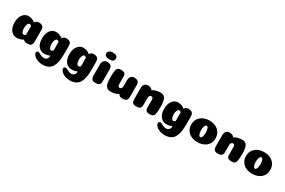

<svg xmlns="http://www.w3.org/2000/svg" viewBox="143 -2136 5624 3791"><g transform="rotate(30 2955.0 -241.0)"><path d="M225 6Q146 6 94 -58.5Q42 -123 42 -235Q42 -349 93.5 -416.5Q145 -484 225 -484Q306 -484 375 -427Q402 -477 462 -477Q516 -477 546 -453.5Q576 -430 576 -367V-107Q576 -47 551 -23.5Q526 0 463 0Q397 0 376 -37Q312 6 225 6ZM361 -331Q344 -360 317 -360Q291 -360 275 -322Q259 -284 259 -235Q259 -189 274 -153Q289 -117 316 -117Q344 -117 361 -144Z M852 6Q773 6 721 -58.5Q669 -123 669 -236Q669 -350 720 -417Q771 -484 851 -484Q932 -484 1001 -428Q1027 -477 1087 -477Q1141 -477 1171.5 -453Q1202 -429 1202 -367V-184Q1202 -87 1189.5 -17.5Q1177 52 1146.5 105Q1116 158 1062.5 184Q1009 210 931 210Q877 210 831 195Q785 180 758 158Q731 136 716 114Q701 92 701 76Q701 57 712 44Q723 31 743 31Q755 31 803.5 57Q852 83 882 83Q984 83 984 -22Q926 6 852 6ZM988 -144 987 -333Q970 -361 944 -361Q926 -361 912.5 -342Q899 -323 892.5 -295Q886 -267 886 -236Q886 -189 901 -153.5Q916 -118 943 -118Q970 -118 988 -144Z M1476 6Q1397 6 1345 -58.5Q1293 -123 1293 -236Q1293 -350 1344 -417Q1395 -484 1475 -484Q1556 -484 1625 -428Q1651 -477 1711 -477Q1765 -477 1795.5 -453Q1826 -429 1826 -367V-184Q1826 -87 1813.5 -17.5Q1801 52 1770.5 105Q1740 158 1686.5 184Q1633 210 1555 210Q1501 210 1455 195Q1409 180 1382 158Q1355 136 1340 114Q1325 92 1325 76Q1325 57 1336 44Q1347 31 1367 31Q1379 31 1427.5 57Q1476 83 1506 83Q1608 83 1608 -22Q1550 6 1476 6ZM1612 -144 1611 -333Q1594 -361 1568 -361Q1550 -361 1536.5 -342Q1523 -323 1516.5 -295Q1510 -267 1510 -236Q1510 -189 1525 -153.5Q1540 -118 1567 -118Q1594 -118 1612 -144Z M1915 -616Q1915 -649 1943.5 -670.5Q1972 -692 2024 -692Q2133 -692 2133 -616Q2133 -574 2105.5 -557Q2078 -540 2024 -540Q1977 -540 1946 -558Q1915 -576 1915 -616ZM2132 -107Q2132 -47 2107 -23.5Q2082 0 2019 0Q1960 0 1938.5 -27.5Q1917 -55 1917 -118V-364Q1917 -415 1944.5 -446Q1972 -477 2018 -477Q2072 -477 2102 -453.5Q2132 -430 2132 -367Z M2442 -211Q2442 -154 2486 -154Q2501 -154 2512.5 -163.5Q2524 -173 2530 -190Q2536 -207 2536 -229V-363Q2536 -397 2548 -422.5Q2560 -448 2583 -462Q2606 -476 2637 -476Q2691 -476 2721 -452.5Q2751 -429 2751 -366V-106Q2751 -45 2726 -22Q2701 1 2638 1Q2611 1 2592 -4.5Q2573 -10 2561.5 -21Q2550 -32 2544 -50Q2503 -23 2457.5 -12Q2412 -1 2356 -1Q2285 -1 2254 -56.5Q2223 -112 2223 -239Q2223 -302 2226 -341.5Q2229 -381 2235.5 -409.5Q2242 -438 2255.5 -452Q2269 -466 2287.5 -472Q2306 -478 2336 -478Q2392 -478 2416.5 -457Q2441 -436 2441 -394Z M3155 -269Q3155 -325 3111 -325Q3090 -325 3076.5 -307.5Q3063 -290 3061 -261V-107Q3061 -46 3036 -23Q3011 0 2948 0Q2889 0 2867.5 -27.5Q2846 -55 2846 -118V-364Q2846 -415 2873.5 -446Q2901 -477 2947 -477Q2985 -477 3011 -466Q3037 -455 3050 -428Q3128 -479 3240 -479Q3311 -479 3342.5 -423Q3374 -367 3374 -239Q3374 -176 3371 -136.5Q3368 -97 3361.5 -68.5Q3355 -40 3341 -26Q3327 -12 3308.5 -6Q3290 0 3261 0Q3205 0 3180.5 -21Q3156 -42 3156 -83Z M3636 6Q3557 6 3505 -58.5Q3453 -123 3453 -236Q3453 -350 3504 -417Q3555 -484 3635 -484Q3716 -484 3785 -428Q3811 -477 3871 -477Q3925 -477 3955.5 -453Q3986 -429 3986 -367V-184Q3986 -87 3973.5 -17.5Q3961 52 3930.5 105Q3900 158 3846.5 184Q3793 210 3715 210Q3661 210 3615 195Q3569 180 3542 158Q3515 136 3500 114Q3485 92 3485 76Q3485 57 3496 44Q3507 31 3527 31Q3539 31 3587.5 57Q3636 83 3666 83Q3768 83 3768 -22Q3710 6 3636 6ZM3772 -144 3771 -333Q3754 -361 3728 -361Q3710 -361 3696.5 -342Q3683 -323 3676.5 -295Q3670 -267 3670 -236Q3670 -189 3685 -153.5Q3700 -118 3727 -118Q3754 -118 3772 -144Z M4401 -237Q4401 -289 4388 -328.5Q4375 -368 4350 -368Q4333 -368 4320 -348Q4307 -328 4301 -299Q4295 -270 4295 -237Q4295 -186 4309 -147.5Q4323 -109 4349 -109Q4375 -109 4388 -147Q4401 -185 4401 -237ZM4349 7Q4271 7 4208.5 -21Q4146 -49 4108.5 -105Q4071 -161 4071 -236Q4071 -350 4149 -417Q4227 -484 4349 -484Q4471 -484 4548 -417Q4625 -350 4625 -236Q4625 -123 4546.5 -58Q4468 7 4349 7Z M5016 -269Q5016 -325 4972 -325Q4951 -325 4937.5 -307.5Q4924 -290 4922 -261V-107Q4922 -46 4897 -23Q4872 0 4809 0Q4750 0 4728.5 -27.5Q4707 -55 4707 -118V-364Q4707 -415 4734.5 -446Q4762 -477 4808 -477Q4846 -477 4872 -466Q4898 -455 4911 -428Q4989 -479 5101 -479Q5172 -479 5203.5 -423Q5235 -367 5235 -239Q5235 -176 5232 -136.5Q5229 -97 5222.5 -68.5Q5216 -40 5202 -26Q5188 -12 5169.5 -6Q5151 0 5122 0Q5066 0 5041.5 -21Q5017 -42 5017 -83Z M5648 -237Q5648 -289 5635 -328.5Q5622 -368 5597 -368Q5580 -368 5567 -348Q5554 -328 5548 -299Q5542 -270 5542 -237Q5542 -186 5556 -147.5Q5570 -109 5596 -109Q5622 -109 5635 -147Q5648 -185 5648 -237ZM5596 7Q5518 7 5455.5 -21Q5393 -49 5355.5 -105Q5318 -161 5318 -236Q5318 -350 5396 -417Q5474 -484 5596 -484Q5718 -484 5795 -417Q5872 -350 5872 -236Q5872 -123 5793.5 -58Q5715 7 5596 7Z"/></g></svg>

Font: Coiny 2.0
Style: Regular
Weight: 400
Version: Version 1.001 July 11, 2018